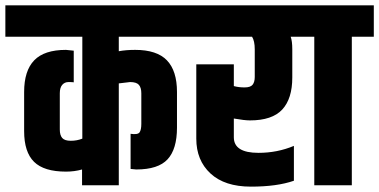

<svg xmlns="http://www.w3.org/2000/svg" viewBox="-60 -691 1414 716"><path d="M247 -174V-554H-40V-671H671V-554H383V-500Q410 -505 444 -505Q525 -505 562.5 -466Q600 -427 600 -348V-215Q600 -135 565 -97Q530 -59 448 -59L427 -61V-192Q454 -188 460.5 -197.5Q467 -207 467 -229V-343Q467 -364 458 -374.5Q449 -385 425 -385L383 -380V0H246V-59Q218 -51 186 -51Q104 -51 67 -87.5Q30 -124 30 -202V-348Q30 -427 67.5 -466Q105 -505 186 -505L215 -502V-384Q210 -385 195.5 -385Q181 -385 172 -374.5Q163 -364 163 -343V-208Q163 -187 172 -176.5Q181 -166 204 -166Q227 -166 247 -174Z M872 -242Q852 -242 812 -249V-179Q812 -121 904 -121Q974 -121 1036 -147V-17Q973 5 875.5 5Q778 5 725 -44Q672 -93 672 -174V-451H812V-370Q830 -365 852 -365Q874 -365 882 -375Q890 -385 890 -404V-507Q890 -538 880 -554H592V-671H1109V-554H1024Q1030 -538 1030 -507V-402Q1030 -323 992.5 -282.5Q955 -242 872 -242Z M1112 -554H1030V-671H1334V-554H1252V0H1112Z"/></svg>

Font: Khand
Style: Bold
Weight: 700
Designer: Devanagari: Sanchit Sawaria, Jyotish Sonowal; Latin: Satya Rajpurohit
Foundry: Indian Type Foundry
Version: Version 1.101;PS 1.0;hotconv 1.0.78;makeotf.lib2.5.61930; tt